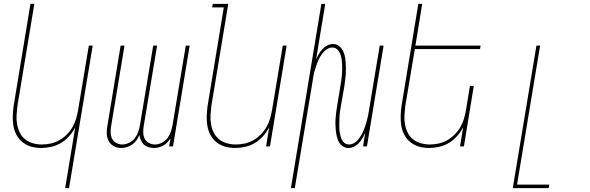

<svg xmlns="http://www.w3.org/2000/svg" viewBox="-20 -755 3040 990"><path d="M316 215 368 -99Q356 -75 337 -53.5Q318 -32 294.5 -18Q271 -4 244.5 2Q218 8 192 8Q165 8 140.5 1Q116 -6 96.5 -21.5Q77 -37 65 -59.5Q53 -82 49 -107.5Q45 -133 46 -159.5Q47 -186 51 -213L137 -735H157L70 -210Q67 -186 65.5 -162Q64 -138 68 -115Q72 -92 82 -71.5Q92 -51 109.5 -37Q127 -23 149.5 -16.5Q172 -10 196 -10Q218 -10 241.5 -15Q265 -20 286 -32Q307 -44 324.5 -61.5Q342 -79 354 -100Q366 -121 372.5 -143.5Q379 -166 383 -189L438 -520H458L336 215Z M604 8Q584 8 566.5 -1.5Q549 -11 540 -28.5Q531 -46 530.5 -67Q530 -88 534 -108L602 -520H622L553 -105Q550 -88 550.5 -71Q551 -54 558 -40Q565 -26 579.5 -18Q594 -10 611 -10Q628 -10 646 -19Q664 -28 675.5 -43Q687 -58 693 -76Q699 -94 702 -112L770 -520H790L721 -105Q718 -88 718.5 -71Q719 -54 726 -40Q733 -26 747.5 -18Q762 -10 779 -10Q797 -10 814.5 -19Q832 -28 843.5 -43Q855 -58 861 -76Q867 -94 870 -112L938 -520H958L872 0H852L859 -42Q852 -31 843 -21Q834 -11 822 -4.5Q810 2 797.5 5Q785 8 773 8Q758 8 744.5 3.5Q731 -1 721.5 -10Q712 -19 706.5 -32Q701 -45 699 -59Q693 -45 684 -32Q675 -19 662 -10Q649 -1 634 3.5Q619 8 604 8Z M1192 8Q1165 8 1140.5 1Q1116 -6 1096.5 -21.5Q1077 -37 1065 -59.5Q1053 -82 1049 -107.5Q1045 -133 1046 -159.5Q1047 -186 1051 -213L1134 -717H1074L1077 -735H1157L1070 -210Q1067 -186 1065.5 -162Q1064 -138 1068 -115Q1072 -92 1082 -71.5Q1092 -51 1109.5 -37Q1127 -23 1149.5 -16.5Q1172 -10 1196 -10Q1218 -10 1241.5 -15Q1265 -20 1286 -32Q1307 -44 1324.5 -61.5Q1342 -79 1354 -100Q1366 -121 1372.5 -143.5Q1379 -166 1383 -189L1438 -520H1458L1372 0H1352L1368 -99Q1356 -75 1337 -53.5Q1318 -32 1294.5 -18Q1271 -4 1244.5 2Q1218 8 1192 8Z M1480 215 1637 -735H1657L1610 -449Q1616 -463 1624 -476.5Q1632 -490 1643 -502Q1654 -514 1668 -521Q1682 -528 1697 -528Q1713 -528 1726 -519Q1739 -510 1746.5 -496.5Q1754 -483 1757.5 -468Q1761 -453 1762 -437Q1763 -421 1763.5 -405Q1764 -389 1763 -372.5Q1762 -356 1759.5 -339.5Q1757 -323 1755 -307L1738 -210Q1736 -196 1733.5 -181.5Q1731 -167 1730.5 -152.5Q1730 -138 1729.5 -123.5Q1729 -109 1729.5 -95Q1730 -81 1732.5 -67.5Q1735 -54 1740 -41Q1745 -28 1755 -19Q1765 -10 1780 -10Q1793 -10 1806 -17.5Q1819 -25 1827.5 -36Q1836 -47 1843 -59Q1850 -71 1855.5 -84Q1861 -97 1865 -110Q1869 -123 1872.5 -136Q1876 -149 1878.5 -162.5Q1881 -176 1883 -189L1938 -520H1958L1872 0H1852L1863 -71Q1857 -57 1849.5 -43.5Q1842 -30 1831 -18Q1820 -6 1805.5 1Q1791 8 1776 8Q1760 8 1747 -1Q1734 -10 1727 -23.5Q1720 -37 1716.5 -52Q1713 -67 1711.5 -83Q1710 -99 1709.5 -115Q1709 -131 1710.5 -147.5Q1712 -164 1714 -180.5Q1716 -197 1719 -213L1735 -310Q1737 -324 1739.5 -338.5Q1742 -353 1743 -367.5Q1744 -382 1744.5 -396.5Q1745 -411 1744 -425Q1743 -439 1741 -452.5Q1739 -466 1733.5 -479Q1728 -492 1718 -501Q1708 -510 1693 -510Q1680 -510 1667.5 -502.5Q1655 -495 1646 -484Q1637 -473 1630 -461Q1623 -449 1618 -436Q1613 -423 1608.5 -410Q1604 -397 1600.5 -384Q1597 -371 1595 -357.5Q1593 -344 1591 -331L1500 215Z M2192 8Q2165 8 2140.5 1Q2116 -6 2096.5 -21.5Q2077 -37 2065 -59.5Q2053 -82 2049 -107.5Q2045 -133 2046 -159.5Q2047 -186 2051 -213L2137 -735H2157L2122 -520H2458L2455 -502H2119L2070 -210Q2067 -186 2065.5 -162Q2064 -138 2068 -115Q2072 -92 2082 -71.5Q2092 -51 2109.5 -37Q2127 -23 2149.5 -16.5Q2172 -10 2196 -10Q2218 -10 2241.5 -15Q2265 -20 2286 -32Q2307 -44 2324.5 -61.5Q2342 -79 2354 -100Q2366 -121 2372.5 -143.5Q2379 -166 2383 -189L2403 -312H2423L2372 0H2352L2368 -99Q2356 -75 2337 -53.5Q2318 -32 2294.5 -18Q2271 -4 2244.5 2Q2218 8 2192 8Z M2624 215 2746 -520H2765L2646 197H2812L2809 215Z"/></svg>

Font: Iosevka Term Curly Th Obl
Style: Regular
Weight: 100
Italic angle: -9°
Designer: Belleve Invis
Foundry: Belleve Invis
Version: Version 32.3.0